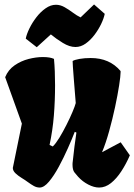

<svg xmlns="http://www.w3.org/2000/svg" viewBox="-20 -840 608 870"><path d="M159.7 9.8Q146 9.8 133.3 2.7Q120.6 -4.4 106 -15.1Q94.2 -23.9 78.1 -33.7Q62 -43.5 50 -54.9Q38.1 -66.4 38.1 -79.1L79.1 -279.8L3.4 -490.2Q17.1 -523.9 46.1 -543.9Q75.2 -564 109.6 -572.8Q144 -581.5 173.8 -581.5Q207 -581.5 224.6 -573.2Q227.1 -546.4 228.3 -516.4Q229.5 -486.3 229.5 -454.6Q229.5 -382.8 224.1 -316.4Q218.8 -250 204.6 -183.1L219.2 -176.3Q232.9 -189.5 249.3 -216.3Q265.6 -243.2 281.2 -274.2Q296.9 -305.2 308.3 -332.3Q319.8 -359.4 323.2 -373Q317.4 -442.9 314.5 -481.4Q311.5 -520 310.3 -537.8Q309.1 -555.7 309.1 -563.5Q316.9 -568.8 339.8 -573Q362.8 -577.1 391.1 -577.1Q476.6 -577.1 526.4 -518.1V-512.7Q526.4 -495.6 519.8 -452.9Q513.2 -410.2 501.5 -355.2Q489.7 -300.3 474.6 -245.8Q459.5 -191.4 442.4 -150.4L526.9 -195.3L568.4 -136.2Q551.8 -97.7 530 -64.2Q508.3 -30.8 482.9 -10.5Q457.5 9.8 429.2 9.8Q406.2 9.8 380.1 -3.7Q354 -17.1 334 -39.1Q326.2 -47.9 317.4 -58.8Q308.6 -69.8 308.6 -94.2Q308.6 -97.7 308.8 -101.1Q309.1 -104.5 309.6 -107.9Q313.5 -145 317.4 -175.8Q321.3 -206.5 326.2 -239.3L318.8 -242.7Q306.6 -210.9 287.6 -168.2Q268.6 -125.5 246.6 -84.7Q224.6 -43.9 202.1 -17.1Q179.7 9.8 159.7 9.8ZM146.5 -626 96.7 -665Q100.6 -685.1 113.3 -711.2Q126 -737.3 144.8 -761.7Q163.6 -786.1 186.5 -802.2Q209.5 -818.4 233.4 -818.4Q253.4 -818.4 272.7 -807.4Q292 -796.4 310.3 -782.7Q328.6 -769 345.2 -761.2L406.2 -819.8L454.6 -777.3Q450.7 -757.3 438.5 -731.7Q426.3 -706.1 408.2 -682.1Q390.1 -658.2 368.2 -642.6Q346.2 -627 321.8 -627Q294.9 -627 264.4 -645.8Q233.9 -664.6 210.4 -684.1Z"/></svg>

Font: Fruktur
Style: Regular
Weight: 400
Designer: Viktoriya Grabowska, Eben Sorkin
Foundry: Viktoriya Grabowska
Version: Version 1.008; ttfautohint (v1.8.4.7-5d5b)